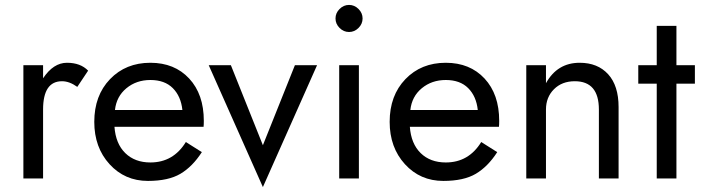

<svg xmlns="http://www.w3.org/2000/svg" viewBox="-20 -725 2848 780"><path d="M294 -372Q262 -395 232 -395Q155 -395 155 -280V0H75V-460H155V-407Q197 -470 252 -470Q307 -470 338 -438Z M363 -230Q363 -337 427 -403.5Q491 -470 591 -470Q689 -470 748.5 -406Q808 -342 808 -234Q808 -218 807 -210H445Q450 -141 489 -103Q528 -65 591 -65Q684 -65 735 -148L800 -107Q762 -48 713 -19Q664 10 581 10Q487 10 425 -58Q363 -126 363 -230ZM721 -278Q715 -334 682 -367Q649 -400 591 -400Q534 -400 493.5 -366.5Q453 -333 447 -278Z M828 -460H918L1048 -135L1178 -460H1268L1048 35Z M1358 -460H1438V0H1358ZM1359.5 -611.5Q1343 -628 1343 -650Q1343 -672 1359.5 -688.5Q1376 -705 1398 -705Q1420 -705 1436.5 -688.5Q1453 -672 1453 -650Q1453 -628 1436.5 -611.5Q1420 -595 1398 -595Q1376 -595 1359.5 -611.5Z M1563 -230Q1563 -337 1627 -403.5Q1691 -470 1791 -470Q1889 -470 1948.5 -406Q2008 -342 2008 -234Q2008 -218 2007 -210H1645Q1650 -141 1689 -103Q1728 -65 1791 -65Q1884 -65 1935 -148L2000 -107Q1962 -48 1913 -19Q1864 10 1781 10Q1687 10 1625 -58Q1563 -126 1563 -230ZM1921 -278Q1915 -334 1882 -367Q1849 -400 1791 -400Q1734 -400 1693.5 -366.5Q1653 -333 1647 -278Z M2413 -280Q2413 -395 2315 -395Q2263 -395 2230.5 -362.5Q2198 -330 2198 -280V0H2118V-460H2198V-387Q2244 -470 2335 -470Q2408 -470 2450.5 -423.5Q2493 -377 2493 -290V0H2413Z M2648 -620H2728V-460H2803V-385H2728V0H2648V-385H2573V-460H2648Z"/></svg>

Font: renner_400book
Style: Book
Weight: 400
Version: Version 003.000 ; ttfautohint (v0.97) -l 8 -r 50 -G 200 -x 1